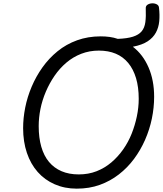

<svg xmlns="http://www.w3.org/2000/svg" viewBox="-20 -1107 972 1146"><path d="M438 19Q366 19 306.5 -7Q247 -33 205 -80.5Q163 -128 140.5 -194.5Q118 -261 118 -342Q118 -402 130.5 -465Q143 -528 169 -589.5Q195 -651 233.5 -705Q272 -759 323.5 -801Q375 -843 440 -866.5Q505 -890 581 -890Q609 -890 634.5 -886.5Q660 -883 683 -875Q739 -877 773.5 -888Q808 -899 825.5 -920Q843 -941 847.5 -974.5Q852 -1008 850 -1056Q849 -1071 860 -1078.5Q871 -1086 886.5 -1087Q902 -1088 915 -1081.5Q928 -1075 929 -1061Q934 -1018 930.5 -980.5Q927 -943 910.5 -912.5Q894 -882 861.5 -860.5Q829 -839 773 -828Q833 -782 866.5 -705Q900 -628 900 -529Q900 -465 886.5 -399.5Q873 -334 846 -272.5Q819 -211 780 -158.5Q741 -106 689.5 -66Q638 -26 575.5 -3.5Q513 19 438 19ZM450 -66Q508 -66 556.5 -85Q605 -104 644.5 -137.5Q684 -171 715 -215Q746 -259 766 -309.5Q786 -360 797 -413Q808 -466 808 -517Q808 -587 792 -640.5Q776 -694 745.5 -731Q715 -768 671 -786.5Q627 -805 570 -805Q514 -805 465 -786Q416 -767 376 -733Q336 -699 305.5 -654.5Q275 -610 253.5 -559.5Q232 -509 221.5 -457Q211 -405 211 -354Q211 -285 226.5 -231Q242 -177 272.5 -140.5Q303 -104 347.5 -85Q392 -66 450 -66Z"/></svg>

Font: Playwrite IS
Style: Regular
Weight: 400
Designer: Veronika Burian, José Scaglione
Foundry: TypeTogether
Version: Version 1.002